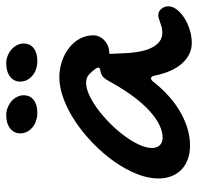

<svg xmlns="http://www.w3.org/2000/svg" viewBox="-30 -612 649 630"><g transform="rotate(-90 295.0 -296.5)"><path d="M356.9 -426.8Q383.8 -426.8 408.7 -418.5Q433.6 -410.2 452.6 -395.5Q471.7 -380.9 483.2 -360.4Q494.6 -339.8 494.6 -314.9Q494.6 -304.7 490 -295.2Q485.4 -285.6 477.5 -278.6Q469.7 -271.5 459.7 -267.3Q449.7 -263.2 439 -263.2Q438 -263.2 437.3 -262.9Q436.5 -262.7 435.5 -262.7Q434.6 -262.2 433.6 -262.2L435.5 -223.1Q437.5 -153.3 455.3 -121.1Q473.1 -88.9 502 -88.9Q512.2 -88.9 520.3 -90.8Q528.3 -92.8 535.4 -95.5Q542.5 -98.1 548.8 -100.1Q555.2 -102.1 561.5 -102.1Q572.8 -102.1 581.3 -92.3Q589.8 -82.5 589.8 -68.8Q589.8 -55.2 579.3 -41.5Q568.8 -27.8 551.8 -16.8Q534.7 -5.9 513.2 1Q491.7 7.8 469.7 7.8Q431.6 7.8 402.8 -23.7Q374 -55.2 361.8 -116.2Q358.9 -126 354 -126Q348.1 -126 343.8 -120.1Q295.4 -59.1 240.7 -28.6Q186 2 132.8 2Q107.9 2 87.9 -5.4Q67.9 -12.7 54 -26.1Q40 -39.6 32.5 -58.8Q24.9 -78.1 24.9 -102.1Q24.9 -135.7 39.8 -172.9Q54.7 -210 80.1 -246.1Q105.5 -282.2 138.9 -314.9Q172.4 -347.7 209.2 -372.6Q246.1 -397.5 284.2 -412.1Q322.3 -426.8 356.9 -426.8ZM340.8 -257.8Q349.6 -274.4 356.9 -282Q364.3 -289.6 377.9 -292Q388.7 -293.5 388.7 -298.8Q388.7 -302.7 385.7 -307.1Q376.5 -319.8 366.2 -329.3Q356 -338.9 338.9 -338.9Q320.3 -338.9 297.4 -328.1Q274.4 -317.4 250.7 -299.6Q227.1 -281.7 204.3 -259Q181.6 -236.3 164.1 -212.4Q146.5 -188.5 135.7 -165Q125 -141.6 125 -123Q125 -106.4 134 -97.2Q143.1 -87.9 158.7 -87.9Q198.7 -87.9 246.1 -130.4Q293.5 -172.9 340.8 -257.8ZM240.7 -499Q226.6 -499 214.1 -503.2Q201.7 -507.3 192.6 -514.9Q183.6 -522.5 178.2 -532.7Q172.9 -543 172.9 -555.2Q172.9 -575.7 189.2 -588.4Q205.6 -601.1 232.9 -601.1Q245.6 -601.1 257.3 -596.4Q269 -591.8 278.1 -584Q287.1 -576.2 292.5 -565.7Q297.9 -555.2 297.9 -543.9Q297.9 -522.9 282.5 -511Q267.1 -499 240.7 -499ZM410.6 -499Q396.5 -499 384 -503.2Q371.6 -507.3 362.5 -514.9Q353.5 -522.5 348.1 -532.7Q342.8 -543 342.8 -555.2Q342.8 -575.7 359.1 -588.4Q375.5 -601.1 402.8 -601.1Q415.5 -601.1 427.2 -596.4Q439 -591.8 448 -584Q457 -576.2 462.4 -565.7Q467.8 -555.2 467.8 -543.9Q467.8 -522.9 452.4 -511Q437 -499 410.6 -499Z"/></g></svg>

Font: Gochi Hand Cyrillic
Style: Regular
Weight: 400
Designer: Juan Pablo del Peral; Denis Ignatov
Foundry: Juan Pablo del Peral; Denis Ignatov
Version: Version 1.00 June 29, 2018, initial release